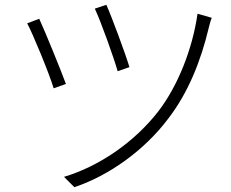

<svg xmlns="http://www.w3.org/2000/svg" viewBox="-20 -755 960 798"><path d="M93 -658C114 -620 185 -449 203 -388L254 -406C230 -471 167 -625 143 -677ZM246 -20 289 23C430 -24 579 -128 680 -263C763 -371 815 -503 847 -637C850 -649 855 -669 860 -681L801 -698C780 -551 719 -397 637 -291C538 -164 393 -64 246 -20ZM374 -719C397 -672 454 -513 469 -459L518 -476C503 -527 443 -689 422 -735Z"/></svg>

Font: GenEiGothic-pro-Light
Style: Regular
Weight: 300
Designer: Ryoko NISHIZUKA (kana & ideographs); Paul D. Hunt (Latin, Greek & Cyrillic); Wenlong ZHANG (bopomofo); Sandoll Communica
Foundry: Adobe Systems Incorporated; o_tamon
Version: Version 1.000.140830